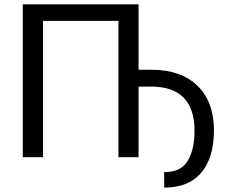

<svg xmlns="http://www.w3.org/2000/svg" viewBox="-20 -731 1064 893"><path d="M975.1 -125Q975.1 2 916.5 71.8Q857.9 141.6 744.1 141.6L743.2 69.8Q821.8 69.8 853.5 16.4Q885.3 -37.1 884.8 -125Q883.3 -323.2 692.9 -328.1H624.5V0H530.8V-633.8H180.2V0H85.9V-710.9H624.5V-406.7H687Q823.2 -405.8 899.2 -331.3Q975.1 -256.8 975.1 -125Z"/></svg>

Font: LXGW WenKai GB Screen
Style: Regular
Weight: 400
Designer: LXGW / Fontworks Inc.
Foundry: LXGW / Fontworks Inc.
Version: Version 1.321;February 19, 2024;FontCreator 14.0.0.2901 64-b